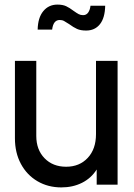

<svg xmlns="http://www.w3.org/2000/svg" viewBox="-20 -804 583 836"><path d="M45 -202V-539H138V-212Q138 -152 174 -115Q210 -78 268 -78Q326 -78 362 -116.5Q398 -155 398 -220V-539H492V0H401V-66Q377 -28 337 -8Q297 12 247 12Q189 12 143 -15Q97 -42 71 -90.5Q45 -139 45 -202ZM281 -699Q267 -708 259 -712.5Q251 -717 240 -717Q212 -717 207 -675H144Q145 -727 168.5 -755.5Q192 -784 230 -784Q253 -784 268 -777Q283 -770 300 -757Q314 -747 322.5 -742.5Q331 -738 342 -738Q356 -738 364 -749.5Q372 -761 374 -779H438Q437 -726 415 -698.5Q393 -671 355 -671Q331 -671 315.5 -678Q300 -685 281 -699Z"/></svg>

Font: BLUETTI 2.0 Normal
Style: Normal
Weight: 400
Designer: Stijn de Vries
Foundry: tokotype
Version: Version 2.005;October 31, 2023;FontCreator 14.0.0.2814 64-bi